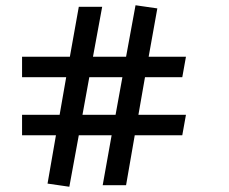

<svg xmlns="http://www.w3.org/2000/svg" viewBox="-20 -705 873 731"><path d="M674 -411H532L507 -268H688L674 -190H493L460 0H371L405 -190H280L244 6L161 -6L193 -190H64V-268H207L232 -411H64V-489H246L280 -679H369L334 -489H460L496 -685L579 -673L546 -489H688ZM320 -411 294 -268H420L446 -411Z"/></svg>

Font: Convergence
Style: Regular
Weight: 400
Designer: Nicolas Silva and John Vargas
Foundry: Nicolas Silva and Jonh Vargas
Version: Version 1.002